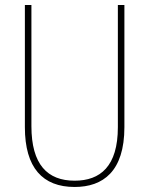

<svg xmlns="http://www.w3.org/2000/svg" viewBox="-20 -734 594 764"><path d="M475 -228V-714H449V-228C449 -72 379 -15 277 -15C169 -15 105 -79 105 -232V-714H79V-228C79 -66 150 10 277 10C390 10 475 -52 475 -228Z"/></svg>

Font: Noto Sans Armenian Condensed Thin
Style: Regular
Weight: 100
Width: 3
Designer: Monotype Design Team
Foundry: Monotype Imaging Inc.
Version: Version 2.008